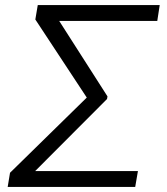

<svg xmlns="http://www.w3.org/2000/svg" viewBox="-20 -737 657 757"><path d="M523.8 -62.5 513.1 0H10.3L19.5 -55.8L322.1 -352.3L119.3 -660.2L128.9 -717H609.7L600.1 -654.5H213.4L403.8 -356.9L402 -346.6L118.6 -62.5Z"/></svg>

Font: Karasuma Gothic
Style: Light Italic
Weight: 300
Italic angle: 9.39998°
Designer: Rasmus Andersson / Ryoko Nishizuka
Foundry: rsms
Version: Version 1.00